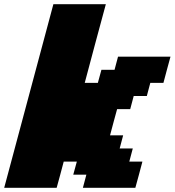

<svg xmlns="http://www.w3.org/2000/svg" viewBox="-20 -895 832 915"><path d="M375 0H625Q630.9 -21 642.1 -62.5Q653.3 -104 658.7 -125H596.2L612.8 -187.5H550.3L566.9 -250H504.4Q509.8 -270.5 521 -312.3Q532.2 -354 538.1 -375H600.6L617.2 -437.5H679.7L696.3 -500H758.8Q764.2 -520.5 775.4 -562.3Q786.6 -604 792.5 -625H542.5L525.9 -562.5H463.4L446.3 -500H383.8Q400.4 -562.5 433.8 -687.5Q467.3 -812.5 484.4 -875H234.4Q195.3 -729 117.2 -437.5Q39.1 -146 0 0H250Q255.9 -21 267.1 -62.5Q278.3 -104 283.7 -125H346.2L329.1 -62.5H391.6Z"/></svg>

Font: Faithful 32x
Style: BoldOblique
Weight: 400
Foundry: Faithful Resource Pack
Version: Version 1.0; January 27, 2023